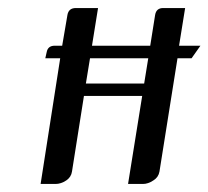

<svg xmlns="http://www.w3.org/2000/svg" viewBox="-20 -458 519 478"><path d="M81.1 0 129.9 -313H92.8L96.2 -328.1Q99.1 -344.2 116.2 -344.2H134.8L147.9 -420.9Q150.9 -438 168.9 -438H224.1L209 -344.2H354L366.2 -420.9Q369.1 -438 386.2 -438H440.9L425.8 -344.2H479L457 -313H421.9L377 -30.8Q374.5 -16.6 361.8 -8.8Q348.6 0 335.9 0H298.8L334 -219.2H189L159.2 -30.8Q157.2 -17.1 145 -8.8Q131.8 0 118.2 0ZM193.8 -250H338.9L349.1 -313H204.1Z"/></svg>

Font: Hhenum
Style: Italic
Weight: 400
Designer: T. Christopher White
Version: Version 1.0